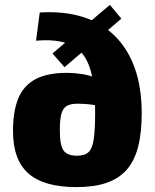

<svg xmlns="http://www.w3.org/2000/svg" viewBox="-20 -749 634 783"><path d="M142 -698Q224 -703 290 -687.5Q356 -672 406 -637.5Q456 -603 490 -551.5Q524 -500 541 -434Q558 -368 558 -289Q558 -207 543 -149.5Q528 -92 496 -56Q464 -20 413.5 -3Q363 14 292 14Q159 14 96 -41.5Q33 -97 33 -215Q33 -295 54.5 -347.5Q76 -400 124.5 -426Q173 -452 254 -452Q280 -452 314.5 -447Q349 -442 381.5 -426Q414 -410 433 -376L425 -303Q402 -314 368.5 -320Q335 -326 295 -326Q270 -326 254 -318Q238 -310 231 -287Q224 -264 224 -218Q224 -157 239 -135.5Q254 -114 294 -114Q326 -114 341.5 -129Q357 -144 362.5 -182.5Q368 -221 368 -289Q368 -359 360.5 -410.5Q353 -462 336.5 -497Q320 -532 292.5 -552Q265 -572 224 -580Q183 -588 127 -583ZM428 -729 475 -673 243 -475 194 -531Z"/></svg>

Font: Exo 2 ExtraBold
Style: Regular
Weight: 800
Designer: Natanael Gama
Foundry: Natanael Gama
Version: Version 2.010